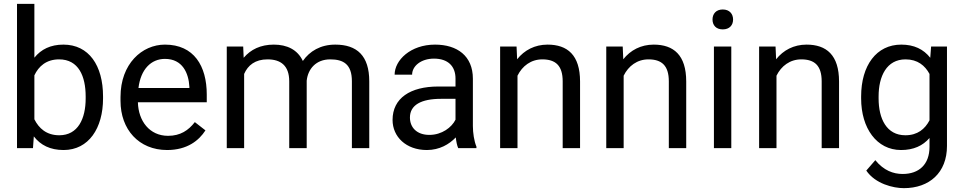

<svg xmlns="http://www.w3.org/2000/svg" viewBox="-20 -770 5010 998"><path d="M515.6 -268.6C515.6 -429.7 441.9 -538.1 309.6 -538.1C242.7 -538.1 193.8 -513.7 158.7 -470.2V-750H68.4V0H151.4L155.8 -61C190.9 -15.6 240.7 9.8 310.5 9.8C440.9 9.8 515.6 -103.5 515.6 -258.3ZM425.3 -258.3C425.3 -152.8 385.3 -66.9 288.1 -66.9C221.7 -66.9 182.1 -103 158.7 -149.9V-378.4C180.7 -425.3 220.7 -461.4 287.1 -461.4C388.7 -461.4 425.3 -373.5 425.3 -268.6Z M848.6 9.8C953.6 9.8 1014.2 -40 1047.9 -92.3L992.7 -135.3C959.5 -92.3 917.5 -64 853.5 -64C757.3 -64 699.2 -141.1 696.8 -238.3H1054.7V-278.8C1054.7 -426.8 988.3 -538.1 837.4 -538.1C718.3 -538.1 606.4 -438.5 606.4 -266.1V-245.6C606.4 -97.2 701.7 9.8 848.6 9.8ZM837.4 -463.9C929.2 -463.9 960.4 -389.6 964.4 -319.3V-312.5H699.7C711.4 -410.2 765.6 -463.9 837.4 -463.9Z M1158.7 -528.3V0H1249V-385.7C1268.6 -430.7 1306.2 -461.4 1370.6 -461.4C1439 -461.4 1483.4 -429.2 1483.4 -347.2V0H1574.2V-350.6C1580.6 -411.6 1622.6 -461.4 1696.3 -461.4C1764.6 -461.4 1809.1 -436.5 1809.1 -347.7V0H1899.4V-347.2C1899.4 -480.5 1835.4 -538.1 1722.7 -538.1C1646 -538.1 1589.4 -503.9 1554.2 -453.1C1526.4 -512.2 1471.7 -538.1 1403.3 -538.1C1334.5 -538.1 1283.2 -512.7 1246.6 -469.7L1244.1 -528.3Z M2456.5 0V-7.8C2444.3 -36.6 2438 -79.6 2438 -115.2V-360.8C2438 -479.5 2356.4 -538.1 2241.2 -538.1C2113.8 -538.1 2031.2 -457 2031.2 -381.8H2122.1C2122.1 -426.3 2168 -465.3 2235.8 -465.3C2309.6 -465.3 2347.7 -424.8 2347.7 -361.8V-320.3H2257.8C2112.8 -320.3 2020.5 -259.8 2020.5 -146.5C2020.5 -59.1 2090.8 9.8 2198.7 9.8C2264.6 9.8 2314.9 -20 2349.1 -55.7C2351.6 -34.2 2355.5 -13.2 2361.8 0ZM2211.9 -68.8C2145.5 -68.8 2110.8 -108.4 2110.8 -159.2C2110.8 -224.1 2168.9 -256.3 2272.5 -256.3H2347.7V-147.9C2328.1 -107.9 2276.9 -68.8 2211.9 -68.8Z M2579.6 -528.3V0H2669.9V-376.5C2694.8 -427.2 2740.2 -461.4 2798.8 -461.4C2867.7 -461.4 2904.8 -429.2 2904.8 -347.2V0H2995.1V-346.2C2995.1 -484.4 2929.2 -538.1 2826.2 -538.1C2759.8 -538.1 2705.6 -509.3 2668 -461.9L2665 -528.3Z M3131.3 -528.3V0H3221.7V-376.5C3246.6 -427.2 3292 -461.4 3350.6 -461.4C3419.4 -461.4 3456.5 -429.2 3456.5 -347.2V0H3546.9V-346.2C3546.9 -484.4 3481 -538.1 3377.9 -538.1C3311.5 -538.1 3257.3 -509.3 3219.7 -461.9L3216.8 -528.3Z M3781.2 -528.3H3690.9V0H3781.2ZM3683.6 -668.5C3683.6 -639.2 3701.7 -617.2 3736.8 -617.2C3772 -617.2 3790.5 -639.2 3790.5 -668.5C3790.5 -697.8 3772 -720.7 3736.8 -720.7C3701.7 -720.7 3683.6 -697.8 3683.6 -668.5Z M3925.8 -528.3V0H4016.1V-376.5C4041 -427.2 4086.4 -461.4 4145 -461.4C4213.9 -461.4 4251 -429.2 4251 -347.2V0H4341.3V-346.2C4341.3 -484.4 4275.4 -538.1 4172.4 -538.1C4106 -538.1 4051.8 -509.3 4014.2 -461.9L4011.2 -528.3Z M4456.1 -258.3C4456.1 -103.5 4537.1 9.8 4663.6 9.8C4728.5 9.8 4776.4 -12.2 4811.5 -52.7V-6.8C4811.5 85 4756.8 134.3 4671.9 134.3C4624 134.3 4573.7 116.7 4529.8 62.5L4482.9 116.7C4529.8 185.5 4623 208 4678.2 208C4810.5 208 4902.3 127.9 4902.3 -11.2V-528.3H4819.8L4815.4 -469.7C4780.3 -514.2 4731.4 -538.1 4664.6 -538.1C4535.6 -538.1 4456.1 -429.7 4456.1 -268.6ZM4546.9 -268.6C4546.9 -373.5 4588.4 -461.4 4687 -461.4C4749.5 -461.4 4788.1 -429.2 4811.5 -385.7V-144.5C4788.1 -99.6 4749.5 -66.9 4686 -66.9C4588.4 -66.9 4546.9 -152.8 4546.9 -258.3Z"/></svg>

Font: Nahid
Style: Regular
Weight: 400
Foundry: DejaVu fonts team - Redesigned by Saber Rastikerdar
Version: Version 0.3.0